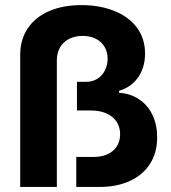

<svg xmlns="http://www.w3.org/2000/svg" viewBox="-20 -737 673 757"><path d="M301.4 -716.9Q371.4 -716.9 428.3 -694.9Q485.1 -673 518.5 -629.7Q551.9 -586.3 551.9 -525.6Q551.9 -489.2 539.7 -459.5Q527.4 -429.8 504.2 -408.9Q481 -388 449.4 -379V-371.3Q494.7 -368.2 529 -345Q563.3 -321.9 581.5 -283Q599.8 -244.1 599.6 -194.8Q599.4 -134.1 571 -90.3Q542.6 -46.5 491.5 -23.3Q440.4 0 373.2 0H280.7V-118.3H350.5Q381.6 -118.3 405.1 -129.4Q428.6 -140.6 441.2 -161Q453.8 -181.4 453.6 -208.3Q453.4 -236.2 439.5 -257.4Q425.5 -278.6 399.4 -290Q373.3 -301.4 338.3 -301.4H283.4V-414.5H320.3Q345.2 -414.5 364.3 -426.7Q383.4 -438.9 393.7 -459.5Q404.1 -480.1 404.3 -504.6Q404.5 -530.8 392.7 -551.5Q380.9 -572.2 358.5 -583.8Q336.1 -595.4 305.9 -595.4Q275.8 -595.4 252.7 -583.8Q229.6 -572.2 216.9 -550.3Q204.1 -528.5 204.1 -499.8V0H59.7V-520.8Q59.7 -580.9 89.5 -625.4Q119.3 -669.8 173.9 -693.3Q228.5 -716.9 301.4 -716.9Z"/></svg>

Font: Pretendard Variable
Style: Regular
Weight: 400
Designer: Base glyphs from Inter by Rasmus Andersson; Hangul glyphs from Noto Sans CJK(Source Han Sans) by Jang Soo-young and Kang
Foundry: Kil Hyung-jin
Version: Version 1.100;FEAKit 1.0